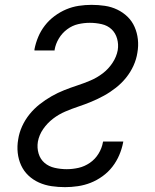

<svg xmlns="http://www.w3.org/2000/svg" viewBox="-20 -763 640 791"><path d="M248 8Q220 8 192.5 4Q165 0 140.5 -11Q116 -22 97 -40Q78 -58 67 -82Q56 -106 53 -133.5Q50 -161 55 -189Q59 -216 71 -242.5Q83 -269 101.5 -292Q120 -315 143.5 -333.5Q167 -352 192.5 -366.5Q218 -381 244.5 -391.5Q271 -402 298.5 -411Q326 -420 353 -431.5Q380 -443 403.5 -461Q427 -479 443.5 -504Q460 -529 465 -556Q469 -580 462.5 -603.5Q456 -627 439.5 -642.5Q423 -658 399 -663.5Q375 -669 350 -669Q326 -669 302 -663.5Q278 -658 257 -642.5Q236 -627 222.5 -604.5Q209 -582 205 -558V-555H122V-560Q127 -586 137.5 -611Q148 -636 165 -658Q182 -680 205 -697Q228 -714 253 -724.5Q278 -735 304.5 -739Q331 -743 357 -743Q385 -743 412 -739Q439 -735 463 -723.5Q487 -712 505.5 -694Q524 -676 534.5 -652Q545 -628 548 -601Q551 -574 546 -546Q542 -519 530 -492.5Q518 -466 499.5 -443Q481 -420 457.5 -401.5Q434 -383 408.5 -369Q383 -355 356.5 -344Q330 -333 303 -324Q276 -315 249 -303.5Q222 -292 198.5 -274Q175 -256 158 -231.5Q141 -207 136 -179Q132 -154 139 -130.5Q146 -107 163.5 -92Q181 -77 205.5 -71.5Q230 -66 255 -66Q279 -66 303.5 -71.5Q328 -77 350 -92Q372 -107 386 -130Q400 -153 404 -177L405 -180H488L487 -175Q482 -149 471 -123.5Q460 -98 443 -76Q426 -54 402.5 -37Q379 -20 353.5 -10Q328 0 301 4Q274 8 248 8Z"/></svg>

Font: Iosevka Aile Oblique
Style: Regular
Weight: 400
Italic angle: -9°
Designer: Belleve Invis
Foundry: Belleve Invis
Version: Version 31.1.0; ttfautohint (v1.8.4)